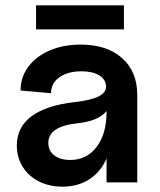

<svg xmlns="http://www.w3.org/2000/svg" viewBox="-20 -683 599 719"><path d="M43 -138Q43 -207 98.5 -248Q154 -289 262 -301Q322 -308 349.5 -322Q377 -336 377 -359Q377 -385 352 -400.5Q327 -416 285 -416Q234 -416 202.5 -393.5Q171 -371 171 -334L57 -344Q57 -394 86 -433Q115 -472 166 -494Q217 -516 282 -516Q380 -516 437 -465.5Q494 -415 494 -328V0H379V-90Q358 -40 315 -12Q272 16 214 16Q165 16 126 -3.5Q87 -23 65 -58.5Q43 -94 43 -138ZM444 -663V-573H115V-663ZM243 -84Q305 -84 342 -133Q379 -182 379 -263V-267Q348 -229 267 -221Q161 -209 161 -148Q161 -118 183.5 -101Q206 -84 243 -84Z"/></svg>

Font: MedMera Sans Semibold
Style: Regular
Weight: 600
Designer: Kasper Nordkvist
Foundry: UNCUT.wtf
Version: Version 1.300